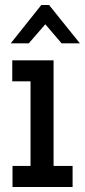

<svg xmlns="http://www.w3.org/2000/svg" viewBox="-20 -747 339 767"><path d="M161 -650 95 -574H23L145 -727H176L299 -574H226ZM194 -506V-84H270V0H30V-84H102V-422H29V-506Z"/></svg>

Font: Arvo
Style: Regular
Weight: 400
Designer: Anton Koovit (Cyrillic Expansion: Cyreal)
Foundry: Anton Koovit, Yassin Baggar
Version: Version 3.000